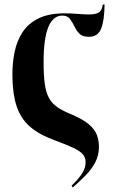

<svg xmlns="http://www.w3.org/2000/svg" viewBox="-20 -607 509 850"><path d="M35 -268Q34 -326 44.5 -376.5Q55 -427 80.5 -465.5Q106 -504 151.5 -526Q197 -548 266 -548Q294 -548 324.5 -545.5Q355 -543 374 -543Q405 -543 418.5 -552.5Q432 -562 435 -587H443Q442 -515 427.5 -479.5Q413 -444 373 -444Q345 -444 331.5 -458Q318 -472 309 -491Q300 -510 289 -524Q278 -538 256 -538Q215 -538 194 -487.5Q173 -437 173 -331Q173 -272 178.5 -234Q184 -196 197.5 -172Q211 -148 235.5 -131.5Q260 -115 298 -100Q347 -79 373 -57Q399 -35 408.5 -10.5Q418 14 418 43Q418 81 401.5 112Q385 143 358.5 170Q332 197 302 223L297 215Q329 184 344 160Q359 136 359 111Q359 91 347 76.5Q335 62 305.5 48Q276 34 222 14Q153 -11 112.5 -46.5Q72 -82 54 -135.5Q36 -189 35 -268Z"/></svg>

Font: Noto Serif Display Condensed
Style: Bold
Weight: 700
Width: 3
Designer: Monotype Design Team
Foundry: Monotype Imaging Inc.
Version: Version 2.009